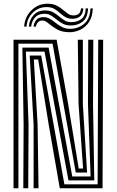

<svg xmlns="http://www.w3.org/2000/svg" viewBox="-20 -1014 628 1034"><path d="M52.8 0V-800H285L347.2 -452.5L404 -106.2H427.5L403.2 -452.2L399 -800H426.2V-452.2L449 -85H388L263 -778.8H79.2V0ZM105.5 0 107.2 -342.8 100.5 -757.5H241.8L369.2 -63.8H468L453.8 -452.2L455.2 -800H482.5L481 -452.2L487.8 -42.5H348.8L219.8 -736.2H119.5L133.8 -342.8L132 0ZM161 0V-342.8L140 -715H201.8L326.8 -21.2H505.8L509 -800H535.5L532.2 0H302L241.8 -345.8L185.5 -693.8H162.2L182.5 -342.8L187.5 0ZM110 -870.8Q113.5 -924 150.4 -959.4Q187.2 -994.8 238.5 -994Q266 -993.5 284.8 -984Q303.5 -974.5 317.8 -962.2Q332 -950 345.1 -940.6Q358.2 -931.2 374 -931Q390.5 -930.5 402.1 -937.9Q413.8 -945.2 416.2 -968.8H428.8Q426.8 -937.5 409.8 -924.9Q392.8 -912.2 368.5 -912.8Q346.5 -913.2 331.1 -922.6Q315.8 -932 302.2 -944.2Q288.8 -956.5 272.8 -966Q256.8 -975.5 233.8 -975.8Q188.2 -976.8 157 -946.1Q125.8 -915.5 122.8 -870.8ZM135.5 -870.8Q137.8 -906.8 161 -932.6Q184.2 -958.5 224.5 -957.8Q248.5 -957.5 265.8 -948Q283 -938.5 297.4 -926.2Q311.8 -914 326.9 -904.5Q342 -895 361.8 -894.8Q395.5 -894.2 417.8 -911Q440 -927.8 441.5 -968.8H454.2Q452.5 -919.2 425.1 -897.6Q397.8 -876 359.5 -876.8Q335.8 -877 318.1 -886.5Q300.5 -896 285.6 -908.2Q270.8 -920.5 255.6 -929.9Q240.5 -939.2 221.8 -939.8Q186.5 -940.2 168.2 -919.1Q150 -898 148 -870.8ZM160.8 -870.8Q162.2 -889.2 174.8 -905.8Q187.2 -922.2 216.5 -921.8Q234.2 -921.2 249.8 -911.9Q265.2 -902.5 280.8 -890.1Q296.2 -877.8 314.2 -868.4Q332.2 -859 355 -858.8Q398 -858 431.4 -884.2Q464.8 -910.5 467 -968.8H479.8Q478 -924 459.4 -895.5Q440.8 -867 412 -853.5Q383.2 -840 351.8 -840.5Q313 -841 286.2 -856.5Q259.5 -872 241.5 -887.6Q223.5 -903.2 210.8 -903.5Q192.5 -904.2 183.2 -892.5Q174 -880.8 173.5 -870.8Z"/></svg>

Font: Big Shoulders Inline Text ExtraBold
Style: Regular
Weight: 800
Designer: Patric King
Foundry: XO Type Co
Version: Version 1.000